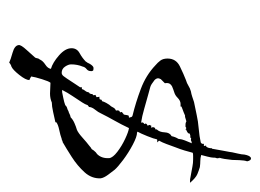

<svg xmlns="http://www.w3.org/2000/svg" viewBox="-108 -394 579 428"><g transform="rotate(-90 182.0 -180.5)"><path d="M42 89Q38 89 36 81V80Q38 75 38.5 63Q39 51 39 47Q41 27 44 18L43 19V17L44 18Q42 16 43 12L44 9V6Q44 1 46.5 -8.5Q49 -18 50 -22Q43 -24 36.5 -24Q30 -24 23 -25Q16 -27 7.5 -30.5Q-1 -34 -12 -47Q-2 -47 0 -46L11 -44Q17 -43 24.5 -41.5Q32 -40 40 -40Q42 -40 48 -40Q54 -40 55 -41Q57 -49 60 -59Q63 -69 67 -79Q71 -90 74.5 -99.5Q78 -109 82 -116L78 -120H84L85 -121Q86 -127 92 -142Q98 -157 102 -164L100 -165Q91 -165 73 -174.5Q55 -184 39 -196Q23 -208 17 -215Q13 -220 6 -229.5Q-1 -239 -2 -246Q-3 -266 11.5 -282Q26 -298 45.5 -310.5Q65 -323 79 -331H81Q83 -333 86 -333Q94 -336 106 -338.5Q118 -341 123 -345V-347Q132 -349 145.5 -352Q159 -355 167 -355Q176 -359 187 -359Q193 -359 199 -358.5Q205 -358 211 -358Q214 -361 219 -377Q224 -393 225 -401Q222 -403 220.5 -403.5Q219 -404 217 -405Q217 -413 228.5 -427.5Q240 -442 247 -445L250 -446Q254 -448 256 -450Q262 -447 278 -442.5Q294 -438 295 -429Q296 -424 284 -411Q272 -398 267 -392Q266 -390 265.5 -387Q265 -384 263 -382Q260 -375 251.5 -369.5Q243 -364 242 -357Q256 -353 272 -339Q288 -325 288 -311Q288 -299 277 -293Q266 -287 258 -279Q258 -278 256 -276L253 -270Q248 -262 244 -262Q240 -262 238 -263L237 -266V-268Q237 -274 241.5 -277.5Q246 -281 247 -286Q252 -298 252 -312Q252 -318 247 -325.5Q242 -333 233 -333Q230 -333 228 -331Q227 -331 220.5 -321.5Q214 -312 208 -302.5Q202 -293 201 -292V-288H197Q196 -284 193 -280.5Q190 -277 190 -273L188 -272V-271Q190 -271 189.5 -270.5Q189 -270 188 -271Q188 -271 188 -272L187 -271H188Q188 -271 187 -269H186V-265L183 -262L184 -258L181 -256H179Q179 -251 180 -249Q175 -249 174 -248L173 -244L170 -243Q169 -239 166 -233.5Q163 -228 162 -227Q158 -223 156 -218.5Q154 -214 149 -212Q151 -204 145 -203L146 -199L143 -197Q143 -197 143 -197V-196Q140 -196 139.5 -191.5Q139 -187 138 -184Q136 -183 133 -183Q133 -182 133.5 -181.5Q134 -181 134 -181Q134 -176 138 -175Q167 -168 197.5 -156.5Q228 -145 250 -124Q256 -119 260.5 -113Q265 -107 265 -97Q265 -78 247.5 -69.5Q230 -61 217 -56Q210 -54 204.5 -50.5Q199 -47 192 -45Q186 -44 180 -42Q174 -40 168 -38L139 -32Q126 -29 108.5 -27.5Q91 -26 78 -23Q74 -21 75 -16H70L71 -11H69Q65 -7 65 2H64Q63 9 59.5 27Q56 45 56 47Q55 52 53 60.5Q51 69 51 74Q49 85 45 88Q44 89 42 89ZM110 -183Q118 -200 126.5 -215Q135 -230 143 -246Q145 -251 151 -258.5Q157 -266 157 -272L161 -275Q163 -281 167 -287Q174 -298 181.5 -309Q189 -320 195 -332H190Q189 -332 177.5 -329.5Q166 -327 164 -326Q163 -326 162.5 -325.5Q162 -325 161 -325L159 -323Q156 -321 153.5 -320.5Q151 -320 148 -318Q144 -317 141.5 -315.5Q139 -314 134 -313Q129 -308 121 -304.5Q113 -301 106 -299Q99 -296 88.5 -286.5Q78 -277 70 -271Q67 -268 63 -266Q61 -262 56 -257L52 -254Q42 -244 43 -227Q44 -219 57 -209Q70 -199 86 -191.5Q102 -184 110 -183ZM144 -198Q144 -197 145 -197Q145 -197 145 -197Q144 -197 144 -197Q144 -197 143 -197ZM76 -43Q80 -43 83 -45Q85 -45 87 -44.5Q89 -44 89 -47L92 -46Q97 -47 98 -48V-50Q100 -53 105 -55H106L107 -57L110 -55L113 -57H117Q121 -57 123 -56L125 -55L135 -58H138L145 -61L153 -64L158 -66V-68H164Q171 -68 178 -75Q183 -80 189.5 -82Q196 -84 203 -87Q207 -89 209 -92.5Q211 -96 210 -103L219 -112Q221 -116 221 -118Q221 -122 217 -126Q207 -134 201.5 -135.5Q196 -137 185 -140Q170 -144 153 -149Q136 -154 122 -156Q124 -151 119 -149Q119 -148 119.5 -147.5Q120 -147 120 -145Q119 -143 115 -141Q117 -139 117 -137L115 -133L111 -134Q114 -125 107 -124V-121Q101 -115 100.5 -103.5Q100 -92 92 -88Q90 -79 86 -73Q85 -64 82.5 -58.5Q80 -53 77 -45Z"/></g></svg>

Font: Qwitcher Grypen
Style: Bold
Weight: 700
Designer: Robert E. Leuschke
Foundry: Robert E. Leuschke
Version: Version 1.100; ttfautohint (v1.8.3)